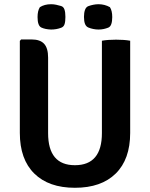

<svg xmlns="http://www.w3.org/2000/svg" viewBox="-20 -876 711 910"><path d="M597 -683V-246Q597 -121 528.5 -53.5Q460 14 335 14Q211 14 142.5 -53.5Q74 -121 74 -246V-682L80 -689H130Q170 -689 189 -668.5Q208 -648 208 -603V-245Q208 -93 335 -93Q463 -93 463 -245V-683Q491 -688 530 -688Q569 -688 597 -683ZM501 -842Q512 -825 512 -795Q512 -775 507.5 -762Q503 -749 493 -745Q483 -741 471.5 -738.5Q460 -736 447 -736Q435 -736 422.5 -738.5Q410 -741 399 -745.5Q388 -750 383 -762.5Q378 -775 378 -796Q378 -816 383 -829.5Q388 -843 399 -847Q410 -851 422.5 -853.5Q435 -856 447 -856Q476 -856 501 -842ZM169 -842Q191 -856 222 -856Q234 -856 246 -853.5Q258 -851 269.5 -847.5Q281 -844 285.5 -831Q290 -818 290 -796Q290 -774 286 -761.5Q282 -749 270 -744.5Q258 -740 246 -738Q234 -736 222 -736Q194 -737 176 -745.5Q158 -754 158 -795Q158 -825 169 -842Z"/></svg>

Font: Signika
Style: Semibold
Weight: 600
Designer: Anna Giedrys
Foundry: Anna Giedrys
Version: Version 1.001